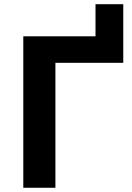

<svg xmlns="http://www.w3.org/2000/svg" viewBox="-20 -885 621 905"><path d="M241.2 -588.9H561V-865.2H430.2V-713.9H89.8V0H241.2Z"/></svg>

Font: Noto Reveo Sans
Style: Bold
Weight: 700
Designer: Monotype Design team
Foundry: Monotype Imaging Inc.
Version: Version 1.04